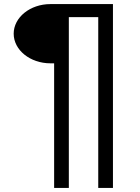

<svg xmlns="http://www.w3.org/2000/svg" viewBox="-20 -720 684 940"><path d="M245 -410V200H317V-636H461V200H533V-700H227C127.6 -700 47 -635 47 -555C47 -475 127.6 -410 227 -410Z"/></svg>

Font: Resamitz
Style: Bold
Weight: 700
Designer: gluk
Foundry: gluk
Version: Version 0.047